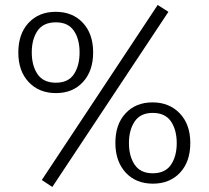

<svg xmlns="http://www.w3.org/2000/svg" viewBox="-20 -723 833 767"><path d="M663.1 -64.9Q686 -99.1 686 -151.4Q686 -203.6 663.1 -237.8Q639.6 -272 590.3 -272Q541 -272 518.1 -237.8Q495.1 -203.6 495.1 -151.4Q495.1 -99.1 518.1 -64.9Q541 -30.8 590.3 -30.8Q639.6 -30.8 663.1 -64.9ZM589.4 -314Q656.2 -314 698.2 -270Q740.2 -226.1 740.2 -151.9Q740.2 -77.1 699.2 -33.2Q658.2 10.7 590.8 10.7Q523.4 10.7 482.4 -33.2Q440.9 -78.1 440.9 -152.3Q440.9 -226.6 481.4 -270Q522 -314 589.4 -314ZM129.9 -600.1Q106.9 -565.9 106.9 -513.7Q106.9 -460.9 129.9 -426.8Q153.3 -392.6 203.1 -392.6Q252.9 -392.6 275.4 -426.8Q297.9 -460.9 297.9 -513.7Q297.9 -566.4 275.4 -599.6Q252.9 -633.8 203.1 -633.8Q153.3 -633.8 129.9 -600.1ZM53.2 -513.2Q53.2 -587.9 94.2 -631.8Q135.3 -675.8 202.6 -675.8Q270 -675.8 311 -631.8Q352.1 -587.9 352.1 -513.7Q352.1 -439.5 311.5 -395.5Q271 -351.1 203.6 -351.1Q136.2 -351.1 94.7 -395Q53.2 -439 53.2 -513.2ZM652.8 -675.8 189 23.9 147 -3.9 609.9 -703.1Z"/></svg>

Font: FiraSans-Light
Style: Regular
Weight: 300
Designer: Carrois Corporate & Edenspiekermann AG
Foundry: Carrois Corporate GbR & Edenspiekermann AG
Version: Version 3.106;PS 003.106;hotconv 1.0.70;makeotf.lib2.5.58329